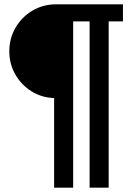

<svg xmlns="http://www.w3.org/2000/svg" viewBox="-20 -706 622 887"><path d="M230 161V-253Q172 -255 125 -284.5Q78 -314 50.5 -362.5Q23 -411 23 -469Q23 -529 52 -578.5Q81 -628 130 -657Q179 -686 239 -686H548V-607H482V161H394V-607H318V161Z"/></svg>

Font: Chivo Medium Black
Style: Regular
Weight: 900
Version: Version 2.002